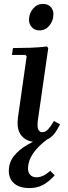

<svg xmlns="http://www.w3.org/2000/svg" viewBox="-20 -714 345 979"><path d="M255 -97 286 -80Q262 -29 232.5 -9.5Q203 10 166 10Q117 10 90 -21.5Q63 -53 72 -118L116 -427L109 -434H41L46 -469Q89 -469 134 -470.5Q179 -472 219 -477L226 -469L173 -100Q169 -67 175.5 -53.5Q182 -40 196 -40Q212 -40 226.5 -56Q241 -72 255 -97ZM181 -559Q156 -559 141 -576.5Q126 -594 128 -619Q130 -649 150 -671.5Q170 -694 200 -694Q226 -694 240.5 -676.5Q255 -659 252 -634Q250 -605 230.5 -582Q211 -559 181 -559ZM213 -23 223 -5Q175 30 149 68Q123 106 123 146Q123 166 134.5 178Q146 190 166 190Q182 190 199 182.5Q216 175 236 157L259 180Q228 214 198 229.5Q168 245 130 245Q80 245 52.5 221.5Q25 198 25 158Q25 114 51.5 81Q78 48 121 23.5Q164 -1 213 -23Z"/></svg>

Font: Brygada 1918 SemiBold
Style: Italic
Weight: 600
Italic angle: -8°
Designer: Mateusz Machalski | Borys Kosmynka | Przemek Hoffer
Foundry: NIEPODLEGLA 2018
Version: Version 3.006